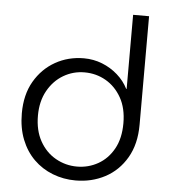

<svg xmlns="http://www.w3.org/2000/svg" viewBox="-53 -778 748 839"><g transform="rotate(5 321.0 -358.5)"><path d="M309 13Q256 13 208.5 -5.5Q161 -24 125.5 -59Q90 -94 70 -144.5Q50 -195 50 -259Q50 -341 84 -399.5Q118 -458 174.5 -490Q231 -522 300 -522Q342 -522 380 -507Q418 -492 448 -465.5Q478 -439 495 -405H497V-730H567V-254Q567 -169 532 -109Q497 -49 438.5 -18Q380 13 309 13ZM310 -48Q360 -48 402.5 -72Q445 -96 470.5 -142Q496 -188 496 -254Q496 -320 470 -366Q444 -412 401.5 -436.5Q359 -461 308 -461Q258 -461 215.5 -436Q173 -411 147 -364.5Q121 -318 121 -255Q121 -190 147 -143.5Q173 -97 216.5 -72.5Q260 -48 310 -48Z"/></g></svg>

Font: MuseoModerno Thin Light
Style: Regular
Weight: 300
Version: Version 1.003